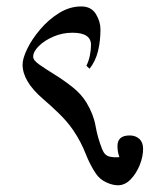

<svg xmlns="http://www.w3.org/2000/svg" viewBox="-20 -565 496 585"><path d="M227.5 -545.4Q257.8 -545.4 272 -522.5Q286.1 -499.5 286.1 -475.6Q286.1 -439.9 278.6 -409.2Q271 -378.4 252.9 -355.5L243.2 -364.7Q250.5 -378.9 253.9 -396.5Q257.3 -414.1 257.3 -428.2Q257.3 -465.3 200.7 -465.3Q170.4 -465.3 143.1 -453.6Q115.7 -441.9 98.4 -424.8Q81.1 -407.7 81.1 -392.1Q81.1 -381.3 99.9 -368.2Q118.7 -355 146 -338.1Q173.3 -321.3 200.4 -300Q227.5 -278.8 243.7 -252Q265.1 -216.3 271.2 -180.9Q277.3 -145.5 291.5 -109.9Q298.8 -91.3 313.7 -87.9Q328.6 -84.5 343.8 -86.4Q337.9 -101.6 337.9 -120.1Q337.9 -152.3 375 -152.3Q393.1 -152.3 404.5 -141.8Q416 -131.3 416 -111.3Q416 -87.9 405.8 -62.3Q395.5 -36.6 378.2 -18.6Q360.8 -0.5 339.4 -0.5Q322.3 -0.5 303 -9.8Q283.7 -19 272.5 -35.6Q254.4 -62 240.5 -97.7Q226.6 -133.3 203.6 -167.5Q185.5 -194.3 158.7 -220.2Q131.8 -246.1 110.4 -264.2Q48.8 -317.4 48.8 -368.2Q48.8 -387.2 63.2 -416.7Q77.6 -446.3 102.8 -475.8Q127.9 -505.4 160.2 -525.4Q192.4 -545.4 227.5 -545.4Z"/></svg>

Font: Lateef
Style: Regular
Weight: 400
Designer: SIL International
Foundry: SIL International
Version: Version 4.200